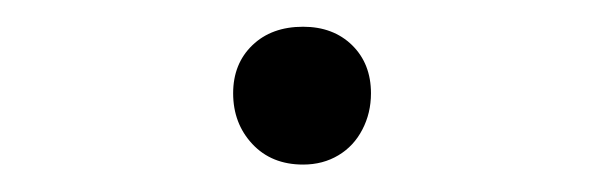

<svg xmlns="http://www.w3.org/2000/svg" viewBox="-20 -608 440 140"><path d="M201 -488Q178 -488 164 -503Q150 -518 150 -540Q150 -561.5 164 -575Q178 -588.5 201 -588.5Q223 -588.5 236.8 -575Q250.5 -561.5 250.5 -540Q250.5 -525.5 244.2 -513.5Q238 -501.5 226.8 -494.8Q215.5 -488 201 -488Z"/></svg>

Font: Edu AU VIC WA NT Pre
Style: Regular
Weight: 400
Designer: Tina and Corey Anderson, Eben Sorkin, Mirko Velimirovic
Foundry: Google for Education
Version: Version 1.001